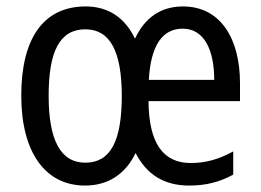

<svg xmlns="http://www.w3.org/2000/svg" viewBox="-20 -566 810 596"><path d="M548 -546C480 -546 430 -512 399 -446C367 -513 314 -546 246 -546C115 -546 46 -447 46 -269C46 -94 120 10 244 10C315 10 369 -25 401 -91C435 -24 490 10 567 10C620 10 662 -1 704 -24V-96C660 -72 620 -60 572 -60C486 -60 442 -122 441 -252H725V-308C725 -444 666 -546 548 -546ZM547 -477C615 -477 645 -409 645 -318H442C448 -425 484 -477 547 -477ZM245 -475C322 -475 358 -406 358 -268C358 -128 323 -61 245 -61C168 -61 131 -131 131 -269C131 -406 165 -475 245 -475Z"/></svg>

Font: Noto Sans Khmer UI Condensed
Style: Regular
Weight: 400
Width: 3
Designer: Danh Hong and the Monotype Design Team
Foundry: Monotype Imaging Inc.
Version: Version 2.002